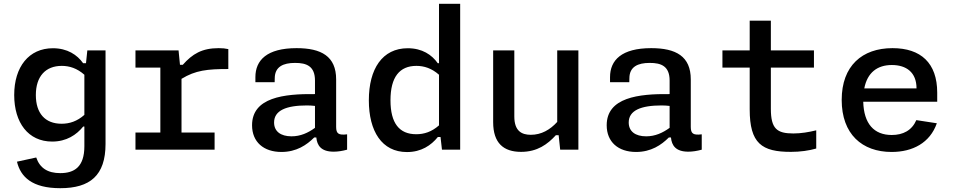

<svg xmlns="http://www.w3.org/2000/svg" viewBox="-20 -785 5000 1007"><path d="M54.5 -286.5C54.5 -141.5 128 -42.5 253.5 -42.5C328.5 -42.5 381 -77.5 416.5 -121.5H422.5V-18C422.5 90.5 370 123 296 123C229 123 188.5 95.5 170 41L69 63C88 142.5 148 202 296 202C452 202 533.5 135.5 533.5 -30V-520.5H438L431 -453.5H416C385 -497.5 333 -532 257.5 -532C131.5 -532 54.5 -434.5 54.5 -286.5ZM168 -286.5C168 -384 218.5 -439.5 304 -439.5C344 -439.5 384 -427 422.5 -393V-182.5C384 -148.5 344.5 -136 303 -136C216 -136 168 -191.5 168 -286.5Z M916.5 -520.5H690.5V-430.5H821V-90H690.5V0H1105.5V-90H932V-371.5C1005.5 -416.5 1068 -423 1177.5 -423V-527.5C1162 -531 1146 -532.5 1127 -532.5C1039 -532.5 989 -502 938.5 -445H924Z M1535.5 -532.5C1380 -532.5 1319.5 -469.5 1319.5 -380.5V-354H1420.5L1421 -375C1421.5 -435.5 1466 -455 1527 -455C1589 -455.5 1632 -437 1632 -362.5V-291.5C1469 -293.5 1302 -274 1302 -128C1302 -40.5 1362.5 12 1456 12C1535 12 1588.5 -24.5 1628 -64H1639C1643 -22 1664 10.5 1730 10.5C1751.5 10.5 1775 7 1800.5 0V-80.5C1755.5 -75 1743 -84 1743 -119.5V-368.5C1743 -490 1665 -532.5 1535.5 -532.5ZM1417.5 -142.5C1417.5 -206 1481.5 -232 1590 -232C1604 -232 1618 -231 1632 -229.5V-114.5C1595.5 -88 1556 -70 1509 -70C1452 -70 1417.5 -96 1417.5 -142.5Z M1914.5 -259C1914.5 -97 1982.5 12.5 2114.5 12.5C2189.5 12.5 2241 -22.5 2276.5 -66.5H2290.5L2298 0H2393.5V-765H2282.5V-453.5H2276C2245 -497.5 2194.5 -532 2118.5 -532C1985.5 -532 1914.5 -424 1914.5 -259ZM2028 -259C2028 -381.5 2076 -439.5 2164 -439.5C2204 -439.5 2244 -427 2282.5 -393V-127.5C2244 -93.5 2204.5 -81 2163 -81C2074 -81 2028 -139 2028 -259Z M2566.5 -520.5V-144.5C2566.5 -34.5 2621 11.5 2713 11.5C2798 11.5 2851.5 -28 2895.5 -76H2910L2918 0H3013.5V-520.5H2902.5V-145.5C2865 -104.5 2819.5 -78 2764 -78C2716 -78 2677.5 -98 2677.5 -174V-520.5Z M3395.5 -532.5C3240 -532.5 3179.5 -469.5 3179.5 -380.5V-354H3280.5L3281 -375C3281.5 -435.5 3326 -455 3387 -455C3449 -455.5 3492 -437 3492 -362.5V-291.5C3329 -293.5 3162 -274 3162 -128C3162 -40.5 3222.5 12 3316 12C3395 12 3448.5 -24.5 3488 -64H3499C3503 -22 3524 10.5 3590 10.5C3611.5 10.5 3635 7 3660.5 0V-80.5C3615.5 -75 3603 -84 3603 -119.5V-368.5C3603 -490 3525 -532.5 3395.5 -532.5ZM3277.5 -142.5C3277.5 -206 3341.5 -232 3450 -232C3464 -232 3478 -231 3492 -229.5V-114.5C3455.5 -88 3416 -70 3369 -70C3312 -70 3277.5 -96 3277.5 -142.5Z M4129 11.5C4177 11.5 4223 5 4261 -6V-101.5C4222 -92 4181.5 -85 4141 -85C4054.5 -85 4023 -110 4023 -214.5V-430.5H4249V-520.5H4023V-676.5H3912V-520.5H3769V-430.5H3912V-211.5C3912 -33 3975 12 4129 11.5Z M4394.5 -261C4394.5 -81.5 4501.5 12 4656.5 12C4766.5 12 4857.5 -35.5 4893.5 -138.5L4786 -155C4762.5 -101 4716.5 -77 4657 -77C4564 -77 4510.5 -136 4507.5 -251.5H4895.5V-299C4895.5 -455 4809 -532.5 4661 -532.5C4501.5 -532.5 4394.5 -439.5 4394.5 -261ZM4513 -321.5C4529 -404.5 4581.5 -444 4657.5 -444C4733 -444 4787 -406 4787 -321.5Z"/></svg>

Font: Monaspace Neon Medium
Style: Regular
Weight: 500
Designer: Riley Cran & the Lettermatic Team
Foundry: Lettermatic
Version: Version 1.200 (Monaspace Neon)